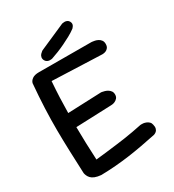

<svg xmlns="http://www.w3.org/2000/svg" viewBox="-195 -932 945 1041"><g transform="rotate(-30 277.5 -411.5)"><path d="M130 -2Q107 -4 92 -10Q77 -16 69 -24.5Q61 -33 57 -42.5Q53 -52 52 -59Q49 -131 46.5 -198Q44 -265 43.5 -331Q43 -397 46 -468Q49 -539 56 -619Q59 -633 73.5 -643.5Q88 -654 116 -654L443 -653Q443 -653 449 -652.5Q455 -652 464.5 -650Q474 -648 483.5 -643Q493 -638 499.5 -629Q506 -620 506 -606Q506 -591 499.5 -582.5Q493 -574 484.5 -570.5Q476 -567 469 -566.5Q462 -566 462 -566L151 -578Q147 -526 145 -478Q143 -430 142.5 -383.5Q142 -337 142.5 -290.5Q143 -244 144.5 -194Q146 -144 149 -88Q187 -92 220 -96Q253 -100 281.5 -103.5Q310 -107 337 -111Q364 -115 391.5 -120Q419 -125 448 -131Q448 -131 453.5 -131.5Q459 -132 467 -131Q475 -130 484 -126.5Q493 -123 500.5 -116Q508 -109 510 -98Q514 -83 511 -72.5Q508 -62 502 -57Q496 -52 491 -50Q486 -48 486 -48Q438 -38 394.5 -30Q351 -22 308 -16Q265 -10 221.5 -6.5Q178 -3 130 -2ZM78 -292 74 -380 353 -391Q353 -391 359 -390Q365 -389 374 -386.5Q383 -384 392 -378.5Q401 -373 407 -364.5Q413 -356 413 -343Q413 -329 405.5 -320.5Q398 -312 388.5 -308Q379 -304 371.5 -303.5Q364 -303 364 -303ZM215 -682Q215 -682 210 -681Q205 -680 198 -680.5Q191 -681 184 -684.5Q177 -688 172 -696Q166 -707 168 -717Q170 -727 176 -733.5Q182 -740 187 -743.5Q192 -747 192 -747Q241 -769 281 -786Q321 -803 356 -819Q356 -819 361 -820Q366 -821 372.5 -821Q379 -821 386.5 -818Q394 -815 399 -807Q404 -798 403.5 -791Q403 -784 399.5 -778.5Q396 -773 393 -770Q390 -767 390 -767Q371 -753 349 -741Q327 -729 304 -718Q281 -707 258.5 -698Q236 -689 215 -682Z"/></g></svg>

Font: Sour Gummy
Style: Regular
Weight: 400
Designer: Stefie Justprince
Foundry: Eifetstype
Version: Version 1.000